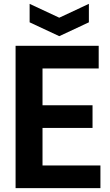

<svg xmlns="http://www.w3.org/2000/svg" viewBox="-20 -978 573 998"><path d="M134 -958 288 -886 442 -958V-862L288 -790L134 -862ZM61 -740H493V-622H201V-431H461V-313H201V-118H502V0H61Z"/></svg>

Font: Encode Sans Compressed
Style: Bold
Weight: 700
Designer: Pablo Impallari, Andres Torresi
Foundry: Pablo Impallari, Andres Torresi
Version: Version 1.000; ttfautohint (v1.00) -l 8 -r 50 -G 200 -x 14 -